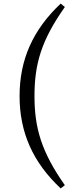

<svg xmlns="http://www.w3.org/2000/svg" viewBox="-20 -839 410 1069"><path d="M172 -304C172 -483 210 -614 341 -800L318 -819C163 -673 89 -507 89 -304C89 -102 163 65 318 210L341 192C211 7 172 -126 172 -304Z"/></svg>

Font: Noto Serif SC Medium
Style: Regular
Weight: 500
Designer: Ryoko NISHIZUKA 西塚涼子 (kana & ideographs); Frank Grießhammer (Latin, Greek & Cyrillic); Wenlong ZHANG 张文龙 (bopomofo); San
Foundry: Adobe Systems Incorporated
Version: Version 1.001;PS 1.001;hotconv 16.6.54;makeotf.lib2.5.65590